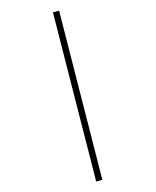

<svg xmlns="http://www.w3.org/2000/svg" viewBox="-235 -772 855 1055"><g transform="rotate(-30 192.5 -244.5)"><path d="M79 222 45 213 304 -711 338 -702Z"/></g></svg>

Font: Ysabeau Infant ExtraLight
Style: Regular
Weight: 250
Designer: Christian Thalmann (Catharsis Fonts)
Version: Version 2.001;gftools[0.9.30]; featfreeze: ss01,ss02,lnum